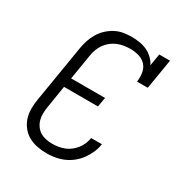

<svg xmlns="http://www.w3.org/2000/svg" viewBox="-175 -870 950 1005"><g transform="rotate(30 300.0 -367.5)"><path d="M250 8Q220 8 192 2.5Q164 -3 140 -16Q116 -29 98.5 -51Q81 -73 72.5 -99Q64 -125 64 -154.5Q64 -184 69 -213L126 -558Q130 -582 138 -606Q146 -630 159.5 -652.5Q173 -675 192.5 -693Q212 -711 235 -723Q258 -735 283 -739Q308 -743 333 -743Q357 -743 381 -739Q405 -735 426 -725Q447 -715 463.5 -699Q480 -683 490 -663L502 -735H567L537 -554H472Q476 -581 472 -607Q468 -633 451.5 -651.5Q435 -670 409.5 -677.5Q384 -685 358 -685Q339 -685 319.5 -682Q300 -679 281.5 -671.5Q263 -664 246.5 -651Q230 -638 218.5 -621.5Q207 -605 200 -586.5Q193 -568 190 -548L165 -396H370L360 -339H155L133 -203Q130 -184 129.5 -164Q129 -144 134 -126Q139 -108 150 -92.5Q161 -77 176.5 -67.5Q192 -58 211 -54Q230 -50 250 -50Q268 -50 286.5 -53Q305 -56 322.5 -63Q340 -70 355.5 -82Q371 -94 383 -109.5Q395 -125 402 -142.5Q409 -160 412 -178H477Q473 -152 462.5 -127.5Q452 -103 436 -80.5Q420 -58 398.5 -40.5Q377 -23 352 -12Q327 -1 301 3.5Q275 8 250 8Z"/></g></svg>

Font: Iosevka Curly Slab LtExObl
Style: Regular
Weight: 300
Width: 7
Italic angle: -9°
Monospace: yes
Designer: Belleve Invis
Foundry: Belleve Invis
Version: Version 11.1.0; ttfautohint (v1.8.3)